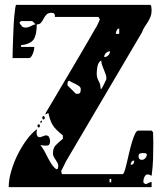

<svg xmlns="http://www.w3.org/2000/svg" viewBox="-20 -767 678 794"><path d="M613 -220 614 -178Q614 -140 613 -109Q612 -78 607 -40Q588 -51 580.5 -40.5Q573 -30 573 -16V-13Q576 -8 580 -7Q580 -6 583 -6Q586 -6 587 -7Q588 -7 593.5 -10Q599 -13 600 -13Q602 -14 607 -14V7H16Q16 -23 26 -58Q36 -93 52.5 -126.5Q69 -160 90 -188.5Q111 -217 133 -233Q133 -231 132 -225.5Q131 -220 131.5 -214.5Q132 -209 134.5 -204.5Q137 -200 143 -200H147Q148 -200 156.5 -203Q165 -206 167 -207H170Q180 -207 183.5 -199Q187 -191 187 -184Q187 -166 175.5 -165Q164 -164 147 -167Q157 -155 164 -141.5Q171 -128 178 -114.5Q185 -101 193 -88.5Q201 -76 213 -67Q219 -68 220 -72Q221 -76 221 -80Q221 -88 217.5 -94Q214 -100 210 -106Q206 -112 202.5 -118.5Q199 -125 199 -133Q199 -155 211 -167Q223 -179 240 -193V-207Q224 -220 214 -230Q204 -240 198 -249.5Q192 -259 188 -271Q184 -283 180 -300L167 -293Q167 -295 169.5 -300Q172 -305 173 -307Q178 -315 193.5 -341Q209 -367 229.5 -402Q250 -437 273.5 -476.5Q297 -516 317.5 -551Q338 -586 353 -612Q368 -638 373 -647Q376 -651 379.5 -657.5Q383 -664 386 -670.5Q389 -677 391 -682Q393 -687 393 -687L387 -697H207Q209 -714 194 -714Q179 -714 172 -706.5Q165 -699 160.5 -690Q156 -681 150 -673.5Q144 -666 132 -666Q132 -624 119.5 -604.5Q107 -585 67 -580V-573H122Q122 -568 120.5 -560.5Q119 -553 116 -545.5Q113 -538 109 -532.5Q105 -527 100 -527H32Q32 -538 32.5 -558.5Q33 -579 34 -603.5Q35 -628 36 -653.5Q37 -679 39 -699.5Q41 -720 43 -733.5Q45 -747 47 -747H600Q605 -747 606 -737Q607 -727 607 -724Q607 -710 602.5 -698.5Q598 -687 591.5 -676.5Q585 -666 578 -655.5Q571 -645 567 -633L253 -100Q252 -97 249 -91.5Q246 -86 243 -79.5Q240 -73 237 -67.5Q234 -62 233 -60Q233 -58 234.5 -53Q236 -48 236 -47H487Q491 -47 495.5 -60.5Q500 -74 504.5 -94Q509 -114 514.5 -137Q520 -160 526 -180Q532 -200 538.5 -213.5Q545 -227 553 -227H607ZM113 -680H67L60 -673Q67 -662 71.5 -657.5Q76 -653 86 -653Q96 -653 106.5 -658.5Q117 -664 127 -667ZM473 -649Q466 -649 462.5 -641Q459 -633 459 -627H473ZM435 -555Q426 -555 418.5 -548Q411 -541 411 -531Q421 -531 428 -538.5Q435 -546 435 -555ZM420 -443Q420 -452 416.5 -461Q413 -470 409.5 -479Q406 -488 402.5 -497Q399 -506 399 -516Q396 -516 393 -513Q385 -505 382.5 -489Q380 -473 380 -463Q380 -446 388 -432Q396 -418 396 -400H400Q400 -400 402.5 -404.5Q405 -409 408.5 -415.5Q412 -422 415 -429Q418 -436 420 -440ZM293 -380Q294 -379 299 -379Q309 -379 311.5 -384Q314 -389 314 -398Q314 -405 308.5 -409.5Q303 -414 295.5 -418Q288 -422 280 -425.5Q272 -429 267 -433Q261 -432 260 -428Q259 -424 259 -419Q259 -414 260 -413ZM160 -273Q155 -273 155 -280Q155 -287 160 -287Q165 -287 165 -280Q165 -273 160 -273ZM153 -267Q155 -264 152.5 -261.5Q150 -259 147 -260Q144 -261 148 -265.5Q152 -270 153 -267ZM140 -240Q135 -240 135 -246.5Q135 -253 140 -253Q145 -253 145 -246.5Q145 -240 140 -240ZM587 -127Q587 -133 580 -133.5Q573 -134 570 -134Q562 -134 557.5 -131.5Q553 -129 553 -120Q553 -106 567 -106Q574 -106 580.5 -112.5Q587 -119 587 -127ZM535 -103Q528 -103 524.5 -98Q521 -93 520 -87Q521 -86 523 -86Q530 -86 532.5 -91.5Q535 -97 535 -103ZM440 -27H433V-13H440Z"/></svg>

Font: Genkaimincho
Style: Regular
Weight: 800
Designer: Dr. Ken Lunde (project architect, glyph set definition & overall production); Masataka HATTORI \u670D \u90E8 \u6B63 \u8C
Foundry: Adobe Systems Incorporated
Version: Version 1.00